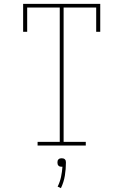

<svg xmlns="http://www.w3.org/2000/svg" viewBox="-20 -755 640 996"><path d="M175 0V-19H290V-716H121V-590H100V-735H500V-590H479V-716H310V-19H425V0ZM296 221 279 213Q291 189 296.5 163Q302 137 304 110H300Q296 110 291.5 109Q287 108 283.5 104.5Q280 101 279 96.5Q278 92 278 88Q278 83 279 79Q280 75 283.5 71.5Q287 68 291.5 67Q296 66 300 66Q304 66 308.5 67Q313 68 316.5 71.5Q320 75 321 79Q322 83 322 88Q322 122 316.5 156Q311 190 296 221Z"/></svg>

Font: Iosevka HT Thin Extended
Style: Regular
Weight: 100
Width: 7
Monospace: yes
Designer: Belleve Invis
Foundry: Belleve Invis
Version: Version 32.3.0; ttfautohint (v1.8.4)